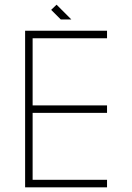

<svg xmlns="http://www.w3.org/2000/svg" viewBox="-20 -798 562 818"><path d="M119 -635V-349H436V-317H119V-32H436V0H87V-667H436V-635ZM284 -715H239L198 -756L221 -778Z"/></svg>

Font: Zector
Style: Regular
Weight: 400
Designer: GGBot
Version: 0.72